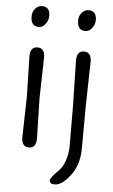

<svg xmlns="http://www.w3.org/2000/svg" viewBox="-61 -765 586 994"><g transform="rotate(5 232.5 -268.0)"><path d="M117 -725Q158 -725 158 -677Q158 -655 143.5 -635.5Q129 -616 109 -616Q67 -616 67 -667Q67 -691 81.5 -708Q96 -725 117 -725ZM150 -460 145 -250 150 -40Q150 10 112 10Q74 10 74 -40L79 -250L74 -460Q74 -510 112 -510Q150 -510 150 -460ZM359 -725Q400 -725 400 -677Q400 -655 385.5 -635.5Q371 -616 351 -616Q309 -616 309 -667Q309 -691 323.5 -708Q338 -725 359 -725ZM392 -460 387 -230 386 -10Q386 76 342.5 132.5Q299 189 262 189Q235 189 235 170Q235 156 278 114Q296 97 309 61Q322 25 322 -20L321 -230L316 -460Q316 -510 354 -510Q392 -510 392 -460Z"/></g></svg>

Font: Delius Swash Caps
Style: Regular
Weight: 400
Designer: Natalia Raices
Foundry: Natalia Raices
Version: Version 1.002